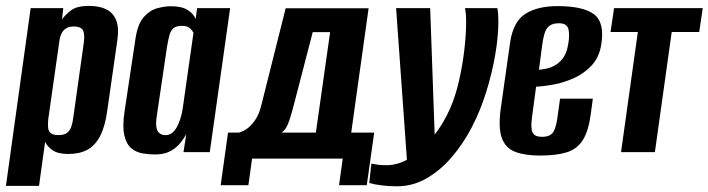

<svg xmlns="http://www.w3.org/2000/svg" viewBox="-33 -523 2435 660"><path d="M-12.6 116 72.4 -495H184.5L180.1 -456.2Q191.8 -473 211.9 -487.9Q232 -502.7 272.8 -502.7Q307.6 -502.7 331.5 -491.4Q355.4 -480 366 -454.3Q376.7 -428.5 370.4 -385L336 -144.8Q328.6 -89.6 311.7 -56.4Q294.7 -23.1 267.7 -8.4Q240.7 6.3 202.5 6.3Q166.5 6.3 148.3 -6.2Q130.1 -18.7 122.1 -35.4L101.1 116ZM168 -58.7Q187.3 -58.7 197.2 -66.1Q207.1 -73.5 211.9 -87.1Q216.6 -100.6 218.6 -117L254.7 -373.2Q256.3 -386 256.5 -396.6Q256.6 -407.2 253.8 -415.2Q251 -423.1 243.1 -427.5Q235.2 -431.9 220.4 -431.9Q206.2 -431.9 197.2 -427.1Q188.1 -422.3 182.8 -414.9Q177.4 -407.6 174.8 -399Q172.2 -390.4 171.2 -382.7L133 -114.1Q131.1 -97.4 132.3 -84.5Q133.4 -71.6 141.7 -65.2Q150 -58.7 168 -58.7Z M499.5 8Q478.2 8 456.4 4.1Q434.6 0.3 418.1 -13.6Q401.6 -27.5 394.5 -57.2Q387.3 -86.8 395 -138.7L432.5 -388.8Q440.1 -440.3 461 -464.1Q481.9 -487.9 507.6 -494.7Q533.3 -501.6 554.5 -501.6Q591.3 -501.6 611.9 -488.7Q632.5 -475.8 639.5 -457.7L644.5 -495H758.1L688.1 0H597.7L607.3 -61.6Q599.3 -46.8 586.3 -30.8Q573.4 -14.8 552.5 -3.4Q531.6 8 499.5 8ZM535 -58.4Q548.4 -58.4 558.1 -65.9Q567.8 -73.4 574.5 -85.4Q581.1 -97.5 585.6 -111Q590.2 -124.6 592.6 -136.5Q595 -148.5 596 -156.5L632.1 -410.4Q630.1 -413.3 626.5 -418.9Q623 -424.5 615 -429.3Q607.1 -434.1 591.6 -434.1Q573.5 -434.1 563.9 -426.6Q554.3 -419.1 550 -404Q545.8 -388.9 541.5 -364.7L504.9 -117.6Q502.6 -99.3 504.4 -87.5Q506.1 -75.6 510.9 -69.5Q515.7 -63.4 522.1 -60.9Q528.4 -58.4 535 -58.4Z M725.6 113.6 750.8 -67.1H786.5Q798.4 -69.1 813.3 -78.6Q828.3 -88.2 842.9 -108.6Q857.5 -129 865.6 -162.5L949 -494.7H1234.1L1174.3 -67.1H1253.3L1227.8 113.6H1132.5L1145.1 22.1H833.5L820.9 113.6ZM934.7 -67.1H1052.8L1101.8 -412.6H1042L978.8 -169.2Q971.7 -140 961.5 -108.8Q951.3 -77.6 934.7 -67.1Z M1331.5 117.4Q1303.1 117.4 1279 114.3Q1254.8 111.3 1236.2 105.9L1243.6 39.5Q1253.4 41.5 1265.6 43.2Q1277.9 44.9 1295.4 44.9Q1338.8 44.9 1380.5 17.5Q1422.2 -10 1457.4 -55Q1492.6 -100.1 1514.8 -151.5Q1532.7 -192.4 1544.6 -244.1Q1556.5 -295.9 1562.9 -349.6Q1569.3 -403.4 1569.3 -448.6Q1569.3 -463.3 1568.3 -475.1Q1567.3 -487 1565.3 -495H1676.5Q1680.2 -477.7 1680.2 -449.9Q1680.2 -397.2 1669.2 -333.8Q1658.2 -270.5 1638.2 -206.4Q1618.2 -142.4 1589.4 -86.9Q1560.4 -30.3 1520.8 16.1Q1481.2 62.5 1433.7 89.9Q1386.1 117.4 1331.5 117.4ZM1367.7 52.9 1328.6 -495H1445.7L1463.3 -1.2Z M1822.7 11.7Q1772.2 11.7 1738.7 -0.8Q1705.2 -13.3 1692.2 -48.1Q1679.3 -83 1688.3 -149.6L1720.5 -376.8Q1731.2 -449.2 1773.2 -475.6Q1815.2 -502 1883 -502Q1972.7 -502 2009.5 -473.4Q2046.3 -444.8 2033.7 -369Q2026.5 -325 2000 -297.2Q1973.6 -269.3 1938.4 -253.8Q1903.1 -238.3 1868.3 -232.1Q1833.5 -226 1809.8 -225L1795.5 -118Q1790.6 -81.5 1797.9 -67Q1805.2 -52.6 1830.5 -52.6Q1854.7 -52.6 1866 -65.3Q1877.2 -78.1 1882.5 -114.5L1892.2 -183.9H2004.9L1997.9 -131.9Q1990.2 -72.7 1970.6 -41.7Q1951 -10.6 1915.3 0.6Q1879.6 11.7 1822.7 11.7ZM1819.6 -283.1Q1830.6 -284.1 1845.7 -287.2Q1860.8 -290.3 1875.9 -299Q1891 -307.7 1903.1 -324.4Q1915.2 -341.1 1919.8 -369Q1925.6 -398.4 1921.5 -420.7Q1917.4 -443.1 1888.1 -443.1Q1862.5 -443.1 1849.4 -428.3Q1836.4 -413.5 1830.5 -366Z M2101.8 0 2159.6 -413H2065.7L2077.9 -495H2382.7L2370.5 -413H2276L2218.2 0Z"/></svg>

Font: Alumni Sans SC Thin
Style: Italic
Weight: 100
Italic angle: -8°
Designer: Robert E. Leuschke
Foundry: Robert E. Leuschke
Version: Version 1.016